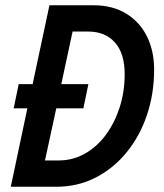

<svg xmlns="http://www.w3.org/2000/svg" viewBox="-20 -710 625 730"><path d="M32 -298 51 -390H104L168 -690H335Q409 -690 461 -657.5Q513 -625 539.5 -570Q566 -515 566 -446Q566 -354 539 -273.5Q512 -193 462 -131.5Q412 -70 344 -35Q276 0 195 0H21L84 -298ZM151 -100H204Q257 -100 303 -126Q349 -152 382.5 -197.5Q416 -243 435 -302Q454 -361 454 -428Q454 -507 417 -548.5Q380 -590 316 -590H256L213 -390H316L297 -298H194Z"/></svg>

Font: Radio Canada Condensed Medium
Style: Italic
Weight: 500
Width: 3
Italic angle: -12°
Designer: Charles Daoud, Etienne Aubert Bonn, Alexandre Saumier Demers, Jacques Le Bailly
Foundry: Radio-Canada
Version: Version 2.104; ttfautohint (v1.8.4.7-5d5b);gftools[0.9.28.de